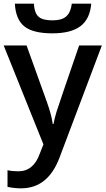

<svg xmlns="http://www.w3.org/2000/svg" viewBox="-20 -788 576 1048"><path d="M478 -768H372Q366 -720 341.5 -698.5Q317 -677 269 -677Q229 -677 208 -686Q188 -694 177.5 -713.5Q167 -733 165 -768H61Q66 -681 113.5 -643.5Q161 -606 266 -606Q367 -606 419 -645Q471 -684 478 -768ZM197 51Q163 147 80 147Q46 147 21 141V232Q59 240 95 240Q242 240 305 72L536 -540H412Q303 -224 288 -176Q277 -139 272 -111H268Q261 -162 235 -234L125 -540H0L217 0Z"/></svg>

Font: OpenSansMMV
Style: Semibold
Weight: 600
Designer: Steve Matteson
Foundry: Ascender Corporation
Version: Version 6.000